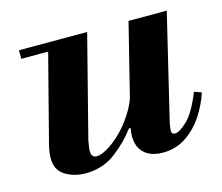

<svg xmlns="http://www.w3.org/2000/svg" viewBox="-74 -545 750 650"><g transform="rotate(-15 301.0 -219.5)"><path d="M152 11Q112 11 81 -8Q50 -27 50 -69Q50 -88 56 -113L143 -450H280L189 -95Q188 -88 186 -76.5Q184 -65 184 -57Q184 -47 189 -41Q194 -35 203 -35Q217 -35 240 -48Q263 -61 288.5 -85.5Q314 -110 336 -144Q358 -178 370 -220L339 -98H332Q302 -57 257 -23Q212 11 152 11ZM41 -420V-450H215V-420ZM422 11Q396 11 376.5 2Q357 -7 346 -25Q335 -43 335 -70Q335 -82 338 -97.5Q341 -113 351 -153L425 -450H559L472 -87Q469 -74 468 -65.5Q467 -57 467 -54Q467 -41 479 -41Q494 -41 521.5 -66.5Q549 -92 577 -161L602 -152Q589 -111 564 -73.5Q539 -36 503.5 -12.5Q468 11 422 11Z"/></g></svg>

Font: Libre Bodoni
Style: Bold Italic
Weight: 700
Italic angle: -13°
Version: Version 2.005;gftools[0.9.23]